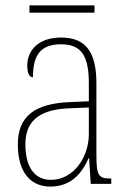

<svg xmlns="http://www.w3.org/2000/svg" viewBox="-20 -681 475 711"><path d="M89 -634H330V-661H89ZM166 10C245 10 284 -41 308 -95H310L316 0H392V-20H388C346 -20 337 -31 337 -105V-372C337 -491 296 -542 206 -542C120 -542 81 -492 81 -439C81 -410 88 -395 102 -395C102 -479 132 -517 206 -517C284 -517 309 -471 309 -371V-306L240 -303C108 -298 46 -250 46 -146C46 -40 96 10 166 10ZM169 -15C102 -15 74 -71 74 -146C74 -227 118 -276 239 -280L309 -283V-185C309 -96 250 -15 169 -15Z"/></svg>

Font: Noto Serif Bengali Condensed Thin
Style: Regular
Weight: 100
Width: 3
Designer: Juan Bruce, Universal Thirst, Indian Type Foundry and the Monotype Design Team.
Foundry: Monotype Imaging Inc.
Version: Version 2.003